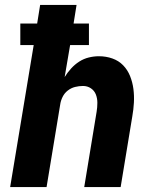

<svg xmlns="http://www.w3.org/2000/svg" viewBox="-20 -755 640 775"><path d="M21 0 116 -573H62V-660H130L142 -735H289L277 -660H339V-573H263L241 -444Q252 -462 267 -478.5Q282 -495 300 -506.5Q318 -518 338.5 -523Q359 -528 379 -528Q408 -528 433.5 -519Q459 -510 477 -491.5Q495 -473 505 -448Q515 -423 518.5 -396Q522 -369 520.5 -341Q519 -313 514 -285L467 0H320L370 -304Q373 -322 373 -340Q373 -358 367 -373.5Q361 -389 347 -398.5Q333 -408 315 -408Q299 -408 283 -404Q267 -400 253.5 -389.5Q240 -379 232.5 -363.5Q225 -348 223 -333L168 0Z"/></svg>

Font: Iosevka Heavy Extended
Style: Italic
Weight: 900
Width: 7
Italic angle: -9°
Monospace: yes
Designer: Belleve Invis
Foundry: Belleve Invis
Version: Version 32.5.0; ttfautohint (v1.8.4)